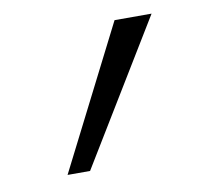

<svg xmlns="http://www.w3.org/2000/svg" viewBox="-46 -744 392 378"><g transform="rotate(-10 150.5 -555.0)"><path d="M61 -413 205 -697H279L106 -413Z"/></g></svg>

Font: Hanken Grotesk Light
Style: Italic
Weight: 300
Italic angle: -8°
Designer: Alfredo Marco Pradil
Foundry: Hanken Design Co.
Version: Version 3.013